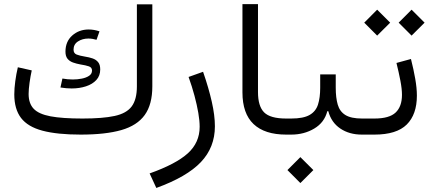

<svg xmlns="http://www.w3.org/2000/svg" viewBox="-20 -666 2133 950"><path d="M334.5 -228.3Q373.2 -228.3 405.4 -238.9Q437.5 -249.4 456.7 -270.2Q475.9 -291.1 475.9 -322.5Q475.9 -345.9 465.5 -358.5Q455.1 -371.2 438 -377Q420.8 -382.8 400.6 -385.9Q374.4 -390.2 359.2 -396.1Q343.9 -402.1 343.9 -420.4Q343.9 -446.9 366 -461.1Q388.1 -475.3 417.2 -475.3Q436.9 -475.3 457.6 -469.1L472.3 -510.9Q445.1 -520.1 418.6 -520.1Q371 -520.1 337.4 -490.3Q303.9 -460.5 303.9 -410.6Q303.9 -388 314 -375.4Q324.2 -362.9 341 -356.8Q357.9 -350.7 378.1 -347.1Q403.6 -343.2 419.5 -337.8Q435.3 -332.5 435.3 -317Q435.3 -300.6 420.9 -291Q406.5 -281.3 384.7 -277Q362.8 -272.7 340.1 -272.7Q327.4 -272.7 314.2 -273.9Q300.9 -275.1 288.8 -277.4L279.1 -233.1Q308.6 -228.3 334.5 -228.3ZM388.4 -79.5Q288.1 -79.5 229.8 -90.5Q171.5 -101.5 146.6 -127.9Q121.6 -154.3 121.6 -201.2Q121.6 -222.8 126.2 -256.5Q130.9 -290.1 137.1 -317.7L68.3 -333.2Q60.4 -300.3 55.6 -264.3Q50.7 -228.3 50.7 -199Q50.7 -126.1 84.1 -82.4Q117.5 -38.7 190 -19.4Q262.6 0 379.7 0Q502.1 0 580.4 -22.4Q658.7 -44.9 696.2 -97.1Q733.7 -149.3 733.7 -238.6V-644.7H657.3V-238.6Q657.3 -173.8 631.5 -139.3Q605.6 -104.8 546.8 -92.2Q488 -79.5 388.4 -79.5Z M913.1 -285.2Q930.3 -237.4 942.4 -192Q954.5 -146.7 961.2 -107.7Q967.9 -68.6 967.9 -38.7Q967.9 39.6 909.1 92.8Q850.3 145.9 720.3 192.1L753.5 264Q904.6 209.1 973.9 136.1Q1043.3 63.1 1043.3 -41.1Q1043.3 -94.9 1027.9 -162.7Q1012.6 -230.5 984.8 -310.8Z M1179.6 -645.7V-209.1Q1179.6 -104.2 1234.6 -52.1Q1289.7 0 1396 0H1396.5V-79.5H1396Q1317.2 -79.5 1286.8 -110.1Q1256.5 -140.6 1256.5 -210.5V-645.7Z M1641.2 -232.2V-297.8H1564.3V-232.2Q1564.3 -183 1553.5 -148.9Q1542.7 -114.8 1511.9 -97.2Q1481.1 -79.5 1421.1 -79.5H1396.5Q1388 -79.5 1385.1 -69.8Q1382.1 -60 1382.1 -39.9Q1382.1 -19.7 1385.1 -9.8Q1388 0 1396.5 0H1421.1Q1484.8 0 1535 -30Q1585.2 -59.9 1599.5 -115.9H1604.4Q1619.2 -60.1 1663.7 -30.1Q1708.2 0 1770.2 0H1807.6V-79.5H1771.8Q1717.2 -79.5 1689 -96.9Q1660.9 -114.3 1651.1 -148.3Q1641.2 -182.3 1641.2 -232.2ZM1402.2 175.5 1466.2 239.7 1530.5 175.5 1466.2 111.4Z M2013.4 -374.1 1941.7 -354.5Q1953.5 -306.6 1961.2 -266.3Q1968.9 -226 1968.9 -196.8Q1968.9 -139 1937.6 -109.3Q1906.3 -79.5 1832.6 -79.5H1807.6Q1793.2 -79.5 1793.2 -39.9Q1793.2 0 1807.6 0H1832.6Q1942.4 0 1992.6 -49.9Q2042.7 -99.8 2042.7 -192.9Q2042.7 -229.9 2034.6 -276Q2026.6 -322.1 2013.4 -374.1ZM1782.2 -553.9 1846.2 -489.8 1910.5 -553.9 1846.2 -618.1ZM1952.5 -553.9 2016.5 -489.8 2080.8 -553.9 2016.5 -618.1Z"/></svg>

Font: Estedad VF
Style: Regular
Weight: 100
Designer: Amin Abedi
Version: Version 7.3